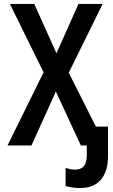

<svg xmlns="http://www.w3.org/2000/svg" viewBox="-20 -734 570 969"><path d="M18 0 200 -369 30 -714H153L265 -465L376 -714H498L327 -367L464 -95H525V54Q525 131 489 173Q453 215 385 215Q362 215 343.5 212Q325 209 311 205V113Q336 122 359 122Q388 122 403 105Q418 88 418 48V0H388L262 -272L139 0Z"/></svg>

Font: Noto Sans Mono Condensed SemiBold
Style: Regular
Weight: 600
Width: 3
Designer: Monotype Design Team
Foundry: Monotype Imaging Inc.
Version: Version 2.014